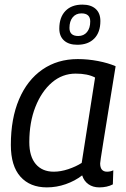

<svg xmlns="http://www.w3.org/2000/svg" viewBox="-20 -802 548 832"><path d="M410 10Q383 10 363.5 -3.5Q344 -17 336 -42Q305 -18 265 -4Q225 10 183 10Q110 10 68.5 -36.5Q27 -83 27 -174Q27 -288 62.5 -371.5Q98 -455 163.5 -500.5Q229 -546 317 -546Q361 -546 405 -537.5Q449 -529 481 -515Q461 -392 448 -311.5Q435 -231 427.5 -184.5Q420 -138 417 -117.5Q414 -97 414 -94Q414 -58 444 -58Q458 -58 471 -64L469 -3Q444 10 410 10ZM334 -96 392 -466Q360 -483 308 -483Q250 -483 205 -444.5Q160 -406 133.5 -339Q107 -272 107 -186Q107 -124 135 -91Q163 -58 213 -58Q243 -58 276 -69Q309 -80 334 -96ZM315 -608Q278 -608 257.5 -626.5Q237 -645 237 -678Q237 -727 263.5 -754.5Q290 -782 337 -782Q374 -782 394.5 -763.5Q415 -745 415 -711Q415 -662 388.5 -635Q362 -608 315 -608ZM319 -646Q343 -646 357 -663Q371 -680 371 -709Q371 -744 333 -744Q309 -744 295 -727Q281 -710 281 -681Q281 -646 319 -646Z"/></svg>

Font: Georama
Style: Italic
Weight: 400
Italic angle: -9°
Designer: Jean-Baptiste Levee
Foundry: Production Type
Version: Version 1.000